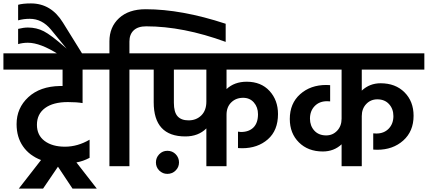

<svg xmlns="http://www.w3.org/2000/svg" viewBox="-47 -972 2502 1123"><path d="M436 -565V-369Q402 -375 350 -375Q264 -375 216.5 -340Q169 -305 169 -242Q169 -181 214 -147.5Q259 -114 333 -114Q407 -114 477 -155V-49Q440 -29 400 -22L519 131H377L292 3L205 131H63L193 -36Q125 -62 87.5 -116Q50 -170 50 -246Q50 -340 118.5 -403.5Q187 -467 304 -469H319V-565H-27V-660H541V-565Z M321 -840 437 -653H297Q189 -722 116 -722Q86 -722 59 -714V-803Q91 -811 116 -811Q167 -811 209.5 -789Q252 -767 333 -696L343 -687L251 -799Q199 -862 127 -862Q91 -862 59 -853V-944Q86 -952 134 -952Q252 -952 321 -840Z M805 -918Q1015 -918 1273 -833V-727Q1024 -818 808 -818Q760 -818 735 -794.5Q710 -771 710 -729V-660H816V-565H710V0H593V-565H487V-660H593V-730Q593 -814 649.5 -866Q706 -918 805 -918Z M932 -90Q961 -90 980.5 -70Q1000 -50 1000 -22Q1000 6 980 25.5Q960 45 932 45Q904 45 884.5 25.5Q865 6 865 -22Q865 -50 884.5 -70Q904 -90 932 -90ZM1160 -378V-565H970V-371Q970 -316 991.5 -292Q1013 -268 1056 -268Q1101 -268 1130.5 -297Q1160 -326 1160 -378ZM1640 -565H1278V-451Q1324 -494 1396 -494Q1480 -494 1529.5 -440Q1579 -386 1579 -305Q1579 -209 1519.5 -157Q1460 -105 1369 -105Q1352 -105 1345 -106V-202Q1355 -200 1362 -200Q1409 -200 1435.5 -226.5Q1462 -253 1462 -304Q1462 -345 1438 -372.5Q1414 -400 1375 -400Q1333 -400 1305.5 -373Q1278 -346 1278 -301V0H1160V-221Q1113 -174 1037 -174Q852 -174 852 -374V-565H762V-660H1640Z M2435 -565H2069V-442Q2115 -485 2179 -485Q2266 -485 2319 -432Q2372 -379 2372 -295Q2372 -204 2311.5 -150Q2251 -96 2159 -96Q2143 -96 2136 -97V-192Q2142 -191 2154 -191Q2199 -191 2226.5 -219.5Q2254 -248 2254 -293Q2254 -335 2228.5 -363Q2203 -391 2160 -391Q2121 -391 2095 -363.5Q2069 -336 2069 -293V0H1951V-128Q1906 -86 1841 -86Q1755 -86 1701.5 -139Q1648 -192 1648 -276Q1648 -367 1708.5 -421Q1769 -475 1861 -475Q1876 -475 1884 -474V-379Q1878 -380 1866 -380Q1821 -380 1793.5 -351.5Q1766 -323 1766 -278Q1766 -236 1791.5 -208Q1817 -180 1861 -180Q1899 -180 1925 -207.5Q1951 -235 1951 -278V-565H1586V-660H2435Z"/></svg>

Font: Hind Semibold
Style: Regular
Weight: 600
Designer: Manushi Parikh, Satya Rajpurohit
Foundry: Indian Type Foundry
Version: Version 1.201;PS 1.0;hotconv 1.0.78;makeotf.lib2.5.61930; tt